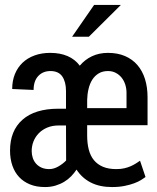

<svg xmlns="http://www.w3.org/2000/svg" viewBox="-20 -754 640 784"><path d="M437.5 9.8Q387.2 9.8 351.1 -8.5Q314.9 -26.9 292.5 -61.5Q283.2 -47.4 270.8 -34.4Q258.3 -21.5 242.2 -11.7Q226.1 -2 206.5 3.9Q187 9.8 163.6 9.8Q128.9 9.8 102.5 -1Q76.2 -11.7 58.1 -31Q40 -50.3 30.5 -77.9Q21 -105.5 21 -139.2Q21 -220.2 71.8 -265.1Q122.6 -310.1 218.8 -310.1H249.5V-382.3Q249.5 -419.4 234.4 -441.7Q219.2 -463.9 186 -463.9Q155.3 -463.9 136.2 -443.6Q117.2 -423.3 117.2 -386.7L29.8 -390.6Q29.8 -424.3 40.8 -451.4Q51.8 -478.5 72 -497.8Q92.3 -517.1 121.1 -527.6Q149.9 -538.1 185.1 -538.1Q225.6 -538.1 256.1 -524.9Q286.6 -511.7 305.7 -485.8Q326.7 -510.7 355.7 -524.4Q384.8 -538.1 420.9 -538.1Q460.4 -538.1 490.5 -525.1Q520.5 -512.2 541 -488.5Q561.5 -464.8 572 -431.4Q582.5 -397.9 582.5 -356.9V-242.7H335.9V-200.7Q335.9 -168.5 342.5 -143.1Q349.1 -117.7 363.5 -100.1Q377.9 -82.5 400.4 -73Q422.9 -63.5 455.1 -63.5Q473.6 -63.5 488 -66.9Q502.4 -70.3 513.9 -75.4Q525.4 -80.6 534.7 -86.4Q543.9 -92.3 551.8 -97.7L574.2 -31.2Q567.9 -26.4 556.6 -19.3Q545.4 -12.2 528.6 -5.9Q511.7 0.5 489 5.1Q466.3 9.8 437.5 9.8ZM420.9 -463.9Q398.9 -463.9 383.1 -454.3Q367.2 -444.8 356.9 -428.7Q346.7 -412.6 341.6 -391.1Q336.4 -369.6 335.9 -346.2V-312.5H496.6V-375Q496.6 -392.1 491.7 -408Q486.8 -423.8 477.1 -436.3Q467.3 -448.7 453.1 -456.3Q439 -463.9 420.9 -463.9ZM181.2 -63.5Q199.2 -63.5 217.8 -74Q236.3 -84.5 250 -98.6L249.5 -241.7H219.7Q193.8 -241.7 173.3 -233.2Q152.8 -224.6 138.7 -210.2Q124.5 -195.8 116.9 -177Q109.4 -158.2 109.4 -137.2Q109.4 -122.1 114 -108.6Q118.7 -95.2 127.7 -85.2Q136.7 -75.2 150.1 -69.3Q163.6 -63.5 181.2 -63.5ZM364.3 -733.9H473.6L342.8 -604H274.4Z"/></svg>

Font: Roboto Mono
Style: Regular
Weight: 400
Designer: Google
Version: Version 2.000985; 2015; ttfautohint (v1.3)